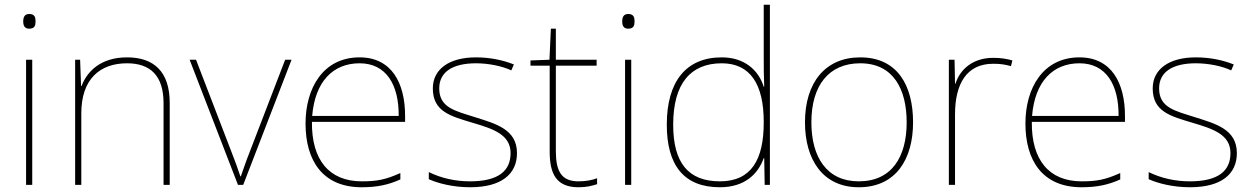

<svg xmlns="http://www.w3.org/2000/svg" viewBox="-20 -780 5285 810"><path d="M103 -721C83 -721 78 -706 78 -690C78 -673 83 -659 103 -659C127 -659 130 -673 130 -690C130 -706 127 -721 103 -721ZM116 -528H90V0H116Z M516 -538C404 -538 347 -478 324 -417H322L318 -528H297V0H323V-302C323 -446 401 -513 516 -513C613 -513 670 -462 670 -345V0H696V-346C696 -477 630 -538 516 -538Z M984 0H1006L1210 -528H1183L1033 -138C1016 -95 1008 -69 996 -36H994C983 -69 974 -95 957 -138L807 -528H780Z M1497 -538C1343 -538 1269 -408 1269 -259C1269 -104 1340 10 1506 10C1570 10 1618 0 1669 -23V-50C1607 -22 1570 -15 1506 -15C1369 -15 1294 -105 1296 -266H1689V-291C1689 -430 1632 -538 1497 -538ZM1497 -513C1609 -513 1663 -423 1662 -291H1297C1309 -436 1385 -513 1497 -513Z M2161 -134C2161 -235 2071 -258 1983 -286C1902 -312 1833 -325 1833 -407C1833 -478 1892 -513 1988 -513C2041 -513 2100 -501 2137 -483L2148 -508C2106 -525 2051 -538 1988 -538C1876 -538 1806 -489 1806 -407C1806 -309 1881 -290 1974 -262C2062 -236 2134 -212 2134 -134C2134 -60 2084 -15 1963 -15C1901 -15 1842 -28 1789 -54V-24C1827 -7 1890 10 1963 10C2095 10 2161 -45 2161 -134Z M2420 -15C2346 -15 2325 -61 2325 -143V-503H2497V-528H2325V-659H2304L2298 -528L2218 -525V-503H2299V-140C2299 -47 2327 10 2420 10C2455 10 2477 4 2499 -3V-28C2477 -20 2453 -15 2420 -15Z M2630 -721C2610 -721 2605 -706 2605 -690C2605 -673 2610 -659 2630 -659C2654 -659 2657 -673 2657 -690C2657 -706 2654 -721 2630 -721ZM2643 -528H2617V0H2643Z M3017 10C3122 10 3178 -46 3202 -113H3204L3206 0H3228V-760H3202V-543C3202 -501 3202 -459 3204 -414H3202C3180 -484 3121 -538 3025 -538C2875 -538 2793 -437 2793 -254C2793 -83 2865 10 3017 10ZM3017 -15C2883 -15 2820 -94 2820 -254C2820 -427 2893 -513 3025 -513C3144 -513 3202 -426 3202 -266V-263C3202 -107 3150 -15 3017 -15Z M3832 -264C3832 -417 3768 -538 3609 -538C3462 -538 3376 -432 3376 -264C3376 -107 3451 10 3603 10C3760 10 3832 -109 3832 -264ZM3403 -264C3403 -420 3477 -513 3609 -513C3750 -513 3805 -402 3805 -264C3805 -119 3743 -15 3603 -15C3468 -15 3403 -117 3403 -264Z M4170 -536C4085 -536 4030 -488 4011 -427H4009L4007 -528H3983V0H4009V-297C4009 -428 4059 -511 4170 -511C4200 -511 4220 -508 4245 -501L4251 -525C4227 -532 4202 -536 4170 -536Z M4534 -538C4380 -538 4306 -408 4306 -259C4306 -104 4377 10 4543 10C4607 10 4655 0 4706 -23V-50C4644 -22 4607 -15 4543 -15C4406 -15 4331 -105 4333 -266H4726V-291C4726 -430 4669 -538 4534 -538ZM4534 -513C4646 -513 4700 -423 4699 -291H4334C4346 -436 4422 -513 4534 -513Z M5198 -134C5198 -235 5108 -258 5020 -286C4939 -312 4870 -325 4870 -407C4870 -478 4929 -513 5025 -513C5078 -513 5137 -501 5174 -483L5185 -508C5143 -525 5088 -538 5025 -538C4913 -538 4843 -489 4843 -407C4843 -309 4918 -290 5011 -262C5099 -236 5171 -212 5171 -134C5171 -60 5121 -15 5000 -15C4938 -15 4879 -28 4826 -54V-24C4864 -7 4927 10 5000 10C5132 10 5198 -45 5198 -134Z"/></svg>

Font: Noto Sans Malayalam Thin
Style: Regular
Weight: 100
Designer: Jelle Bosma - Monotype Design Team
Foundry: Monotype Imaging Inc.
Version: Version 2.104